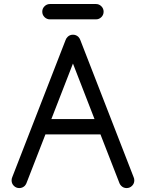

<svg xmlns="http://www.w3.org/2000/svg" viewBox="-20 -958 743 978"><path d="M211.4 -273.4 114.3 -23.9Q111.3 -17.1 106 -11.2Q94.2 0 78.1 0Q62 0 50.5 -11.5Q39.1 -22.9 39.1 -39.1Q39.1 -48.3 42.5 -55.7L314 -753.9Q316.9 -762.7 324.2 -770Q335.4 -781.2 351.6 -781.2Q367.7 -781.2 379.4 -770Q386.2 -762.7 389.2 -753.9L660.6 -55.7Q664.1 -48.3 664.1 -39.1Q664.1 -22.9 652.6 -11.5Q641.1 0 625 0Q608.9 0 597.7 -11.2Q591.8 -17.1 588.9 -23.9L491.7 -273.4ZM461.4 -351.6 351.6 -634.3 241.7 -351.6ZM234.4 -859.4Q218.3 -859.4 206.8 -870.8Q195.3 -882.3 195.3 -898.4Q195.3 -914.6 206.8 -926Q218.3 -937.5 234.4 -937.5H468.8Q484.9 -937.5 496.3 -926Q507.8 -914.6 507.8 -898.4Q507.8 -882.3 496.3 -870.8Q484.9 -859.4 468.8 -859.4Z"/></svg>

Font: Comfortaa
Style: Regular
Weight: 400
Designer: Johan Aakerlund - aajohan
Foundry: Johan Aakerlund
Version: Version 2.004 2013